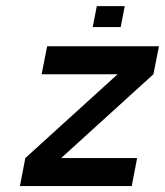

<svg xmlns="http://www.w3.org/2000/svg" viewBox="-20 -624 553 644"><path d="M138.2 -468.8H513.2L494.6 -375L185.1 -93.8H439.9L421.9 0H46.9L64.9 -93.8L374.5 -375H119.6ZM291 -533.2 304.7 -603.5H398.4L384.8 -533.2Z"/></svg>

Font: Lambda
Style: Italic
Weight: 400
Italic angle: -11°
Designer: GGBotNet
Version: 0.22